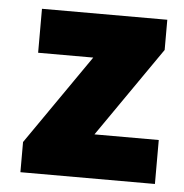

<svg xmlns="http://www.w3.org/2000/svg" viewBox="-43 -541 559 583"><g transform="rotate(5 237.0 -250.0)"><path d="M40 0V-92L230 -366H62V-500H444V-408L254 -134H450V0Z"/></g></svg>

Font: Mada Black
Style: Regular
Weight: 900
Designer: Khaled Hosny
Version: Version 1.5